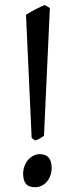

<svg xmlns="http://www.w3.org/2000/svg" viewBox="-20 -743 312 782"><path d="M190.4 -60.1Q190.4 -43 185.3 -28.6Q180.2 -14.2 171.1 -3.4Q162.1 7.3 149.7 13.4Q137.2 19.5 123 19.5Q96.7 19.5 85.4 5.4Q74.2 -8.8 74.2 -35.2Q74.2 -51.8 79.6 -66.2Q85 -80.6 94.2 -91.6Q103.5 -102.5 116 -108.9Q128.4 -115.2 142.1 -115.2Q166.5 -115.2 178.5 -100.8Q190.4 -86.4 190.4 -60.1ZM159.2 -189.9Q149.9 -183.1 142.6 -179Q135.3 -174.8 123 -170.9L108.9 -181.2L85.9 -682.6Q104.5 -694.8 125 -705.3Q145.5 -715.8 162.1 -722.7L183.1 -710.4Z"/></svg>

Font: Gentium Plus CyrE
Style: Regular
Weight: 400
Designer: J. Victor Gaultney, Annie Olsen, Iska Routamaa, Becca Hirsbrunner
Foundry: SIL International
Version: Version 5.000